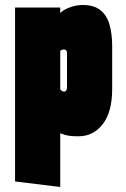

<svg xmlns="http://www.w3.org/2000/svg" viewBox="-20 -531 504 765"><path d="M427 -177V-346Q427 -397 416 -434Q405 -471 379.5 -491Q354 -511 310 -511Q289 -511 270 -505.5Q251 -500 238 -492.5Q225 -485 220 -479V-501H40V192L220 214V0Q229 3 238 6Q247 9 260 10.5Q273 12 293 12Q352 12 389.5 -36.5Q427 -85 427 -177ZM247 -318V-183Q247 -178 245.5 -174Q244 -170 241.5 -168Q239 -166 235 -166Q233 -166 230.5 -167Q228 -168 225.5 -169.5Q223 -171 221.5 -173Q220 -175 220 -178V-329Q222 -330 223.5 -331Q225 -332 228 -333Q231 -334 234 -334Q236 -334 238.5 -333.5Q241 -333 243 -331Q245 -329 246 -326Q247 -323 247 -318Z"/></svg>

Font: Advent Pro Black
Style: Regular
Weight: 900
Version: Version 3.000